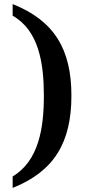

<svg xmlns="http://www.w3.org/2000/svg" viewBox="-20 -787 417 941"><path d="M42 134C248 52 330 -92 330 -318C330 -543 248 -685 42 -767V-710C171 -637 195 -475 195 -318C195 -159 170 1 42 78Z"/></svg>

Font: Noto Serif Gurmukhi SemiBold
Style: Regular
Weight: 600
Designer: Vaibhav Singh and the Monotype Design Team
Foundry: Monotype Imaging Inc.
Version: Version 2.004